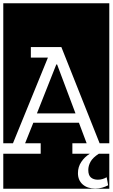

<svg xmlns="http://www.w3.org/2000/svg" viewBox="-32 -937 686 1170"><path d="M-12 -64V-917H634V-64H575L342 -650H156V-586H260L47 -64ZM-12 0H216V-64H121L171 -189H449L496 -64H409V0H515Q484 19 463.5 49.5Q443 80 443 118Q443 161 471.5 186.5Q500 212 548 212Q571 212 590.5 206.5Q610 201 627 192L618 143Q593 158 564 158Q538 158 522 144.5Q506 131 506 99Q506 73 520 48Q534 23 570 0H634V213H-12ZM428 -246H193L311 -544H316Z"/></svg>

Font: Zilla Slab Regular Highlight
Style: Regular
Weight: 410
Designer: Typotheque Type Foundry
Foundry: Typotheque type foundry
Version: Version 1.0; 2017